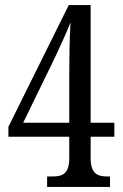

<svg xmlns="http://www.w3.org/2000/svg" viewBox="-20 -734 482 754"><path d="M165 0H412V-41H402C365 -41 336 -50 336 -113V-197H429V-252H336V-714H250L13 -236V-197H252V-113C252 -50 224 -41 186 -41H165ZM71 -252 185 -486C206 -529 245 -614 257 -646C253 -584 252 -499 252 -441V-252Z"/></svg>

Font: Noto Serif Georgian ExtraCondensed
Style: Regular
Weight: 400
Width: 2
Designer: Monotype Design Team, Akaki Razmadze
Foundry: Google LLC
Version: Version 2.003